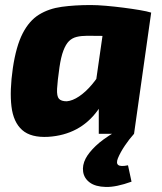

<svg xmlns="http://www.w3.org/2000/svg" viewBox="-20 -531 644 762"><path d="M340 -511Q366 -511 400.5 -508Q435 -505 470 -500.5Q505 -496 534.5 -491Q564 -486 580 -481L446 -387Q414 -388 386 -388.5Q358 -389 326 -389Q302 -389 284 -384.5Q266 -380 253.5 -367.5Q241 -355 231.5 -330Q222 -305 216 -264Q208 -208 206.5 -178.5Q205 -149 214 -139Q223 -129 245 -129Q268 -131 294 -148.5Q320 -166 344.5 -195Q369 -224 389 -259L419 -206Q402 -140 367 -92Q332 -44 283 -18Q234 8 172 12Q103 16 68 -15Q33 -46 25.5 -108.5Q18 -171 31 -261Q44 -348 70 -398.5Q96 -449 135 -473Q174 -497 225.5 -504Q277 -511 340 -511ZM402 -495 580 -481 512 0H372V-110L349 -125ZM436 -7 512 0Q493 21 475.5 47Q458 73 448 97Q440 117 449.5 124Q459 131 488 125L502 190Q441 212 400 211Q359 210 336.5 193.5Q314 177 310 151Q306 125 320 98Q332 75 359.5 48.5Q387 22 436 -7Z"/></svg>

Font: Exo 2 ExtraBold
Style: Italic
Weight: 800
Italic angle: -8°
Designer: Natanael Gama
Foundry: Natanael Gama
Version: Version 2.010